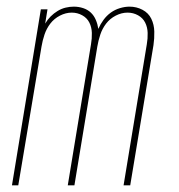

<svg xmlns="http://www.w3.org/2000/svg" viewBox="-20 -558 540 578"><path d="M16 0 103 -530H123L116 -487Q123 -499 132.5 -508.5Q142 -518 153.5 -525Q165 -532 177.5 -535Q190 -538 202 -538Q217 -538 230.5 -533.5Q244 -529 253.5 -520Q263 -511 268.5 -498Q274 -485 276 -471Q282 -485 291.5 -498Q301 -511 313.5 -520Q326 -529 341 -533.5Q356 -538 370 -538Q391 -538 409 -528.5Q427 -519 435.5 -501.5Q444 -484 444.5 -463Q445 -442 442 -422L372 0H352L422 -425Q425 -442 424.5 -459Q424 -476 417 -490Q410 -504 395.5 -512Q381 -520 364 -520Q346 -520 328.5 -511Q311 -502 299.5 -487Q288 -472 282 -454Q276 -436 273 -418L204 0H184L254 -425Q257 -442 256.5 -459Q256 -476 249 -490Q242 -504 227.5 -512Q213 -520 196 -520Q178 -520 160.5 -511Q143 -502 131.5 -487Q120 -472 114 -454Q108 -436 105 -418L35 0Z"/></svg>

Font: Iosevka Curly Thin Oblique
Style: Regular
Weight: 100
Italic angle: -9°
Monospace: yes
Designer: Belleve Invis
Foundry: Belleve Invis
Version: Version 11.1.0; ttfautohint (v1.8.3)